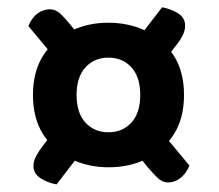

<svg xmlns="http://www.w3.org/2000/svg" viewBox="-20 -550 591 519"><path d="M273.9 -97.8Q217.6 -97.8 171 -120.5Q124.4 -143.1 96.7 -186.6Q69.1 -230.1 69.1 -293.4Q69.1 -356.3 96.7 -399.8Q124.4 -443.3 170.6 -465.9Q216.9 -488.6 272.6 -488.6Q329.5 -488.6 375.8 -465.9Q422.1 -443.3 449.7 -399.8Q477.4 -356.3 477.4 -293.4Q477.4 -230.1 449.7 -186.6Q422.1 -143.1 376.1 -120.5Q330.2 -97.8 273.9 -97.8ZM132.9 -51.5Q107.9 -56.1 89.1 -68.6Q70.4 -81.1 70.4 -101.7Q70.4 -115 78.4 -129.4Q86.3 -143.7 98.3 -159L145.4 -219.7L213.9 -156.8ZM434.5 -56.8Q418.5 -56.8 405.1 -70.1Q391.6 -83.4 378.9 -98.4L331.9 -157.1L407.1 -204.7L492.1 -102.4Q482.1 -79.4 466.9 -68.1Q451.8 -56.8 434.5 -56.8ZM273.2 -192.5Q311.3 -192.5 335.2 -218.6Q359.1 -244.6 359.1 -293.4Q359.1 -341.8 335.2 -368Q311.3 -394.2 273.2 -394.2Q235.1 -394.2 211 -368Q187 -341.8 187 -293.4Q187 -244.6 211 -218.6Q235.1 -192.5 273.2 -192.5ZM141.7 -377.4 56.7 -479.7Q66.7 -503 82 -514Q97.3 -524.9 114.3 -524.9Q130.6 -524.9 144.2 -512Q157.8 -499 169.8 -483.7L217.2 -424.6ZM405.7 -362.1 337.2 -425 418.2 -530.3Q443.2 -525.6 461.8 -513.7Q480.4 -501.7 480.4 -480.4Q480.4 -466.7 472.9 -452.6Q465.4 -438.4 452.4 -422.8Z"/></svg>

Font: Baloo Tammudu 2
Style: Regular
Weight: 400
Designer: Maithili Shingre, Omkar Shende and Ek Type
Foundry: Ek Type
Version: Version 1.700